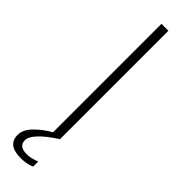

<svg xmlns="http://www.w3.org/2000/svg" viewBox="-304 -698 880 880"><g transform="rotate(45 136.0 -258.0)"><path d="M114.3 0V-704.1H159.2V0ZM7.8 122.1Q7.8 86.9 42 53.2Q76.2 19.5 114.3 -1H158.2Q48.8 70.3 48.8 116.2Q48.8 155.3 99.6 155.3Q127.9 155.3 161.1 141.6V174.8Q130.9 187.5 92.8 187.5Q7.8 187.5 7.8 122.1Z"/></g></svg>

Font: Gothic A1 ExtraLight
Style: Regular
Weight: 275
Designer: HanYang I&C Co.,Ltd.
Foundry: HanYang I&C Co.,Ltd.
Version: Version 2.50